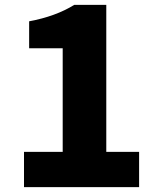

<svg xmlns="http://www.w3.org/2000/svg" viewBox="-20 -764 649 784"><path d="M78 -144H236V-567H99V-677Q207 -697 283 -744H414V-144H548V0H78Z"/></svg>

Font: KaiGen Gothic KR Heavy
Style: Heavy
Weight: 900
Designer: Ryoko NISHIZUKA  (kana & ideographs); Paul D. Hunt (Latin, Greek & Cyrillic); Wenlong ZHANG  (bopomofo); Sandoll Communi
Foundry: Adobe Systems Incorporated
Version: Version 1.002 March 28, 2018